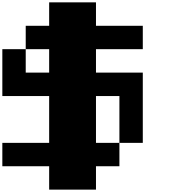

<svg xmlns="http://www.w3.org/2000/svg" viewBox="-20 -1420 1440 1640"><path d="M399.9 199.7V0H0V-199.7H399.9V-599.6H0V-1000H199.7V-799.8H399.9V-1000H199.7V-1199.7H399.9V-1399.9H799.8V-1199.7H1199.7V-1000H799.8V-799.8H1199.7V-199.7H1000V-599.6H799.8V-199.7H1000V0H799.8V199.7Z"/></svg>

Font: 8-bit HUD
Style: Regular
Weight: 400
Designer: lSPl
Foundry: https://fontstruct.com
Version: Version 1.0